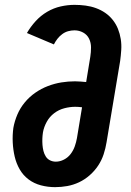

<svg xmlns="http://www.w3.org/2000/svg" viewBox="-20 -763 540 791"><path d="M207 8Q207 8 207 8Q207 8 207 8Q177 8 148.5 0.5Q120 -7 97.5 -24Q75 -41 61 -65.5Q47 -90 40.5 -118Q34 -146 32.5 -176Q31 -206 35 -236Q40 -264 51.5 -291Q63 -318 82 -341Q101 -364 125.5 -381Q150 -398 177.5 -408.5Q205 -419 233 -423.5Q261 -428 289 -428Q300 -428 312 -427Q324 -426 335 -425L352 -529Q355 -548 355 -567.5Q355 -587 347 -603.5Q339 -620 322.5 -629Q306 -638 287 -638Q274 -638 261 -634.5Q248 -631 236.5 -622.5Q225 -614 216.5 -603Q208 -592 202 -580L91 -627Q106 -653 127 -676Q148 -699 174.5 -714.5Q201 -730 230 -736.5Q259 -743 287 -743Q310 -743 332.5 -740Q355 -737 375.5 -729.5Q396 -722 413.5 -710Q431 -698 444.5 -681Q458 -664 466 -644Q474 -624 477.5 -602Q481 -580 479.5 -557Q478 -534 475 -512L419 -177Q415 -152 407 -127.5Q399 -103 384.5 -81Q370 -59 349.5 -41Q329 -23 305.5 -12Q282 -1 257 3.5Q232 8 207 8ZM210 -97Q227 -97 243.5 -105.5Q260 -114 271 -128.5Q282 -143 288 -160Q294 -177 297 -194L318 -321Q311 -322 304 -322.5Q297 -323 290 -323Q268 -323 245 -317Q222 -311 203 -296.5Q184 -282 172.5 -261Q161 -240 157 -218Q155 -205 154.5 -192Q154 -179 155 -166Q156 -153 159 -141Q162 -129 168.5 -118.5Q175 -108 186 -102.5Q197 -97 210 -97Z"/></svg>

Font: Iosevka Slab Extrabold
Style: Italic
Weight: 800
Italic angle: -9°
Monospace: yes
Designer: Belleve Invis
Foundry: Belleve Invis
Version: Version 11.1.0; ttfautohint (v1.8.3)